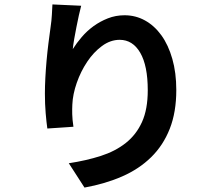

<svg xmlns="http://www.w3.org/2000/svg" viewBox="-20 -791 996 868"><path d="M347 -765Q342 -747 336.5 -721.5Q331 -696 325.5 -668.5Q320 -641 315.5 -615Q311 -589 309 -569Q326 -596 349.5 -623.5Q373 -651 402.5 -672.5Q432 -694 467.5 -708Q503 -722 543 -722Q593 -722 635.5 -698.5Q678 -675 709.5 -631.5Q741 -588 759 -525Q777 -462 777 -384Q777 -284 747.5 -209Q718 -134 663.5 -80.5Q609 -27 532.5 6.5Q456 40 362 57L291 -53Q370 -65 435.5 -86Q501 -107 548.5 -144.5Q596 -182 622 -239.5Q648 -297 648 -383Q648 -494 614 -552.5Q580 -611 521 -611Q479 -611 441 -583Q403 -555 374 -511.5Q345 -468 327 -416.5Q309 -365 307 -318Q306 -299 306.5 -275Q307 -251 312 -218L194 -210Q190 -238 186.5 -279Q183 -320 183 -368Q183 -401 185 -439Q187 -477 190.5 -516.5Q194 -556 199 -595.5Q204 -635 209 -671Q213 -697 214.5 -724Q216 -751 217 -771Z"/></svg>

Font: Kinto Sans
Style: Bold
Weight: 700
Designer: Authors: Ryoko NISHIZUKA  (kana & ideographs); Paul D. Hunt (Latin, Greek & Cyrillic); Wenlong ZHANG  (bopomofo); Sandol
Foundry: Adobe Systems Incorporated, ookami Inc.
Version: Version 0.001